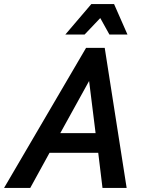

<svg xmlns="http://www.w3.org/2000/svg" viewBox="-74 -926 710 946"><path d="M-54 0 350 -690H442L550 0H431L410 -173H170L75 0ZM223 -270H397L365 -527ZM248 -756 376 -906H488L554 -756H465L420 -837L343 -756Z"/></svg>

Font: Radio Canada Medium
Style: Italic
Weight: 500
Italic angle: -12°
Designer: Charles Daoud, Etienne Aubert Bonn, Alexandre Saumier Demers, Jacques Le Bailly
Foundry: Radio-Canada
Version: Version 2.104; ttfautohint (v1.8.4.7-5d5b);gftools[0.9.28.de